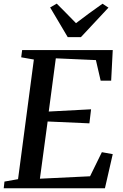

<svg xmlns="http://www.w3.org/2000/svg" viewBox="-25 -1012 662 1032"><path d="M-5 0 -1 -36 72 -49 157 -692 89 -704 94 -743H581L572.5 -578.5H516L490.5 -689L275 -698.5L237 -412.5L464.5 -424.5L455.5 -349L231 -359L189.5 -51.5L459 -64.5L522.5 -194L581 -183.5L539 0ZM339 -812.5 244.5 -972 280 -992.5Q306 -966.5 332 -940.2Q358 -914 383.5 -887.5Q417.5 -914 453.5 -940Q489.5 -966 526 -992L558 -971L410 -812.5Z"/></svg>

Font: Merriweather 48pt Medium
Style: Italic
Weight: 500
Italic angle: -7.8°
Version: Version 2.101